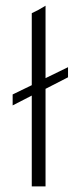

<svg xmlns="http://www.w3.org/2000/svg" viewBox="-20 -663 287 683"><path d="M222 -388 142 -347V0H93V-323L25 -288V-327L93 -360V-616Q117 -627 141 -642L142 -643V-385L222 -424Z"/></svg>

Font: Tajawal Light
Style: Regular
Weight: 300
Designer: Boutros Fonts
Foundry: Created by Boutros International 2017
Version: Version 1.700